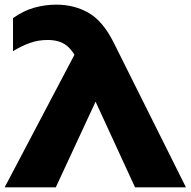

<svg xmlns="http://www.w3.org/2000/svg" viewBox="-24 -806 820 826"><path d="M-4 0 305 -587 445 -493 216 0ZM218 -786Q296 -786 357.5 -750.5Q419 -715 465 -623L776 0H557L358 -432L341 -478L317 -532Q292 -587 262 -610.5Q232 -634 181 -634Q140 -634 104 -621Q68 -608 32 -586V-728Q77 -760 123.5 -773Q170 -786 218 -786Z"/></svg>

Font: Unbounded
Style: Bold
Weight: 700
Designer: Luke Prowse, Jean-Baptiste Morizot, Fátima Lázaro, Florian Runge
Foundry: NaN
Version: Version 1.700